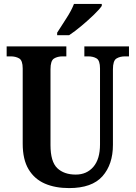

<svg xmlns="http://www.w3.org/2000/svg" viewBox="-20 -951 693 981"><path d="M333 10Q262 10 209 -13Q156 -36 126 -86Q96 -136 96 -217V-601Q96 -642 78 -652.5Q60 -663 34 -663H14V-714H319V-663H300Q274 -663 256 -652Q238 -641 238 -597V-210Q238 -125 272.5 -92Q307 -59 367 -59Q423 -59 457 -98.5Q491 -138 491 -213V-601Q491 -642 473.5 -652.5Q456 -663 430 -663H411V-714H639V-663H619Q593 -663 575 -652Q557 -641 557 -597V-211Q557 -111 503.5 -50.5Q450 10 333 10ZM272 -784Q292 -816 318.5 -856.5Q345 -897 358 -931H500V-921Q489 -904 460 -876Q431 -848 396.5 -819Q362 -790 333 -771H272Z"/></svg>

Font: Noto Serif Khmer Condensed
Style: Bold
Weight: 700
Width: 3
Designer: Danh Hong and the Monotype Design Team
Foundry: Monotype Imaging Inc.
Version: Version 2.004; ttfautohint (v1.8.4.7-5d5b)